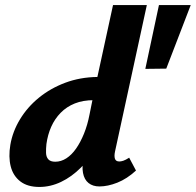

<svg xmlns="http://www.w3.org/2000/svg" viewBox="-20 -731 776 761"><path d="M136 10Q89 10 60.5 -12Q32 -34 22.5 -71.5Q13 -109 21 -157Q30 -210 59.5 -258.5Q89 -307 134.5 -344Q180 -381 238.5 -403Q297 -425 366 -426L428 -711H562L436 -131Q432 -113 435.5 -102Q439 -91 453 -91Q460 -91 469 -94Q478 -97 492 -106L519 -55Q483 -22 445 -7Q407 8 374 8Q348 8 331 -5.5Q314 -19 309 -45.5Q304 -72 312 -110L341 -246L410 -277Q394 -210 366 -157Q338 -104 301 -67Q264 -30 222 -10Q180 10 136 10ZM199 -90Q222 -90 243 -103.5Q264 -117 281.5 -142Q299 -167 313 -201.5Q327 -236 335 -278L355 -377L423 -334H352Q309 -334 276.5 -321Q244 -308 220.5 -284Q197 -260 183 -228.5Q169 -197 164 -160Q162 -141 162.5 -125Q163 -109 171.5 -99.5Q180 -90 199 -90ZM639 -459 556 -458 610 -711H736Z"/></svg>

Font: Ysabeau Infant ExtraBold
Style: Italic
Weight: 800
Italic angle: -12°
Designer: Christian Thalmann (Catharsis Fonts)
Version: Version 2.001;gftools[0.9.30]; featfreeze: ss01,ss02,lnum